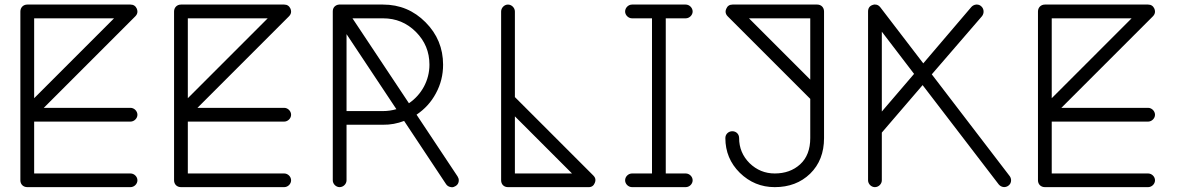

<svg xmlns="http://www.w3.org/2000/svg" viewBox="-20 -786 5146 837"><path d="M68.8 0C68.8 17.6 81.5 29.8 99.1 29.8H548.8C564.9 29.8 579.1 16.1 579.1 0C579.1 -16.1 564.9 -29.8 548.8 -29.8H128.9V-255.9H548.8C564.9 -255.9 579.1 -270 579.1 -285.6C579.1 -301.8 564.9 -315.9 548.8 -315.9H170.9L569.8 -714.8C576.2 -721.2 579.1 -728 579.1 -735.4C579.1 -739.3 578.1 -743.2 576.7 -747.6C571.3 -759.8 562 -766.1 548.8 -766.1H99.1C81.5 -766.1 68.8 -753.4 68.8 -735.8ZM128.9 -706.1H477.1L128.9 -357.9Z M738.8 0C738.8 17.6 751.5 29.8 769 29.8H1218.8C1234.9 29.8 1249 16.1 1249 0C1249 -16.1 1234.9 -29.8 1218.8 -29.8H798.8V-255.9H1218.8C1234.9 -255.9 1249 -270 1249 -285.6C1249 -301.8 1234.9 -315.9 1218.8 -315.9H840.8L1239.7 -714.8C1246.1 -721.2 1249 -728 1249 -735.4C1249 -739.3 1248 -743.2 1246.6 -747.6C1241.2 -759.8 1231.9 -766.1 1218.8 -766.1H769C751.5 -766.1 738.8 -753.4 738.8 -735.8ZM798.8 -706.1H1147L798.8 -357.9Z M1430.7 0C1430.7 16.1 1444.8 29.8 1460.4 29.8C1476.6 29.8 1490.7 16.1 1490.7 0V-242.2H1649.9C1681.6 -241.7 1712.4 -247.6 1741.7 -258.8L1924.8 17.1C1929.2 23.4 1935.5 27.8 1943.8 29.3C1946.3 29.8 1948.2 30.3 1950.2 30.3C1955.6 30.3 1960.9 28.3 1966.3 24.9C1973.6 20.5 1978 14.2 1979.5 5.9C1980 3.4 1980 1.5 1980 -0.5C1980 -5.9 1978 -11.7 1974.6 -17.1L1795.9 -286.1C1831.5 -310.1 1859.9 -340.8 1880.4 -379.4C1901.4 -418 1911.6 -459.5 1911.6 -503.9C1911.6 -575.7 1886.2 -637.7 1835 -689C1784.2 -740.2 1722.7 -766.1 1649.9 -766.1H1460.9C1458.5 -766.6 1456.1 -766.1 1453.6 -765.1H1451.7C1437.5 -760.3 1430.7 -750.5 1430.7 -735.8ZM1649.9 -706.1C1706.1 -706.1 1753.4 -686.5 1793 -647C1832.5 -607.4 1852.1 -560.1 1852.1 -503.9C1852.1 -435.1 1817.4 -373 1762.7 -335.9L1516.6 -706.1ZM1490.7 -637.2 1708 -310.1C1689 -304.7 1669.9 -301.8 1649.9 -301.8H1490.7Z M2164.6 0C2164.6 17.6 2176.8 29.8 2194.3 29.8H2545.4C2558.6 30.3 2567.9 23.9 2572.8 11.7C2574.7 7.3 2575.7 2.9 2575.7 -1C2575.7 -8.3 2572.8 -14.6 2566.4 -21L2224.6 -362.8V-735.8C2224.6 -752 2210.4 -766.1 2194.3 -766.1C2178.7 -766.1 2164.6 -752 2164.6 -735.8ZM2224.6 -278.8 2473.6 -29.8H2224.6Z M2735.4 -29.8C2719.2 -29.8 2705.1 -16.1 2705.1 0C2705.1 16.1 2719.2 29.8 2735.4 29.8H2969.2C2985.4 29.8 2999.5 16.1 2999.5 0C2999.5 -16.1 2985.4 -29.8 2969.2 -29.8H2882.3V-706.1H2969.2C2985.4 -706.1 2999.5 -720.2 2999.5 -735.8C2999.5 -752 2985.4 -766.1 2969.2 -766.1H2735.4C2719.2 -766.1 2705.1 -752 2705.1 -735.8C2705.1 -720.2 2719.2 -706.1 2735.4 -706.1H2822.3V-29.8H2735.4Z M3142.1 -184.1C3142.1 -125 3163.1 -74.2 3205.1 -32.7C3247.6 8.8 3298.3 29.8 3357.4 29.8C3419.9 29.8 3471.2 10.3 3511.7 -28.8C3552.2 -68.4 3572.3 -120.1 3572.3 -184.1V-735.8C3572.3 -753.4 3560.1 -766.1 3542.5 -766.1H3173.3C3160.2 -766.1 3150.9 -759.8 3146 -747.6C3144 -743.2 3143.1 -739.3 3143.1 -735.4C3143.1 -728 3146 -721.2 3152.3 -714.8L3512.2 -355V-184.1C3512.2 -134.8 3497.6 -96.7 3468.3 -69.8C3439 -43 3401.9 -29.8 3357.4 -29.8C3314.9 -29.8 3278.3 -44.9 3247.6 -74.7C3217.3 -105 3202.1 -141.6 3202.1 -184.1C3202.1 -201.2 3189.5 -213.9 3172.4 -213.9C3156.2 -213.9 3142.1 -201.7 3142.1 -184.1ZM3512.2 -706.1V-439L3245.1 -706.1Z M3764.2 0C3764.2 16.1 3778.3 29.8 3793.9 29.8C3810.1 29.8 3824.2 16.1 3824.2 0V-208L4002 -415L4334 18.1C4345.2 31.2 4362.8 33.2 4376 23.4C4383.8 17.6 4387.7 9.8 4387.7 0C4387.7 -6.3 4385.7 -12.7 4381.8 -18.1L4042 -461.9L4261.2 -715.8C4271.5 -729.5 4269.5 -748.5 4257.3 -758.8C4252 -763.7 4245.6 -766.1 4238.3 -766.1H4235.4C4227.1 -765.1 4220.2 -761.7 4214.8 -755.9L4004.9 -509.8L3817.9 -753.9C3811.5 -762.2 3804.2 -766.1 3795.4 -766.1C3792 -766.6 3788.6 -766.1 3784.7 -764.6C3771 -760.3 3764.2 -750.5 3764.2 -735.8ZM3824.2 -647.9 3964.8 -463.9 3824.2 -299.8Z M4504.9 0C4504.9 17.6 4517.6 29.8 4535.2 29.8H4984.9C5001 29.8 5015.1 16.1 5015.1 0C5015.1 -16.1 5001 -29.8 4984.9 -29.8H4564.9V-255.9H4984.9C5001 -255.9 5015.1 -270 5015.1 -285.6C5015.1 -301.8 5001 -315.9 4984.9 -315.9H4606.9L5005.9 -714.8C5012.2 -721.2 5015.1 -728 5015.1 -735.4C5015.1 -739.3 5014.2 -743.2 5012.7 -747.6C5007.3 -759.8 4998 -766.1 4984.9 -766.1H4535.2C4517.6 -766.1 4504.9 -753.4 4504.9 -735.8ZM4564.9 -706.1H4913.1L4564.9 -357.9Z"/></svg>

Font: Nemoy
Style: Medium
Weight: 500
Designer: BSozoo
Foundry: BSozoo
Version: Version 001.000